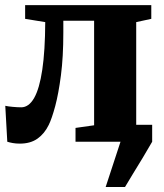

<svg xmlns="http://www.w3.org/2000/svg" viewBox="-20 -564 652 764"><path d="M400.5 180 459.5 0V-67.5H585.5V0Q568.5 30 548 63.8Q527.5 97.5 508.8 128Q490 158.5 477.5 180ZM59 7.5Q43 7.5 30.8 5.2Q18.5 3 9 0L1 -143Q11.5 -140.5 30.5 -138.8Q49.5 -137 64.5 -137Q94.5 -137 115.8 -174Q137 -211 148.2 -286.2Q159.5 -361.5 160 -476L80 -489V-543.5H582V-489L522 -476V-65.5L584 -55V0H280.5V-55L354.5 -65.5V-481.5H232V-434Q232 -337.5 222.5 -264.5Q213 -191.5 199.8 -142Q186.5 -92.5 174 -67Q157 -32 129 -12.2Q101 7.5 59 7.5Z"/></svg>

Font: Merriweather 48pt Black
Style: Regular
Weight: 900
Version: Version 2.100